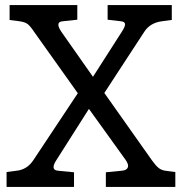

<svg xmlns="http://www.w3.org/2000/svg" viewBox="-20 -740 723 760"><path d="M288 -371 115 -614Q99 -638 88.5 -645.5Q78 -653 56 -656L18 -661V-720H286V-662L230 -656Q211 -655 211 -642Q211 -632 223 -614L348 -436L462 -614Q475 -634 475 -643Q475 -655 457 -656L406 -662V-720H660V-661L622 -656Q574 -650 551 -614L393 -372L581 -106Q596 -85 607.5 -75.5Q619 -66 636 -64L674 -59V0H399V-58L460 -64Q487 -66 487 -84Q487 -92 478 -106L332 -309L203 -106Q192 -89 192 -79Q192 -65 212 -64L273 -58V0H6V-59L44 -64Q87 -68 112 -106Z"/></svg>

Font: Enriqueta
Style: Regular
Weight: 400
Designer: Viviana Monsalve, Gustavo Ibarra
Foundry: Viviana Monsalve, Gustavo Ibarra
Version: Version 1.002